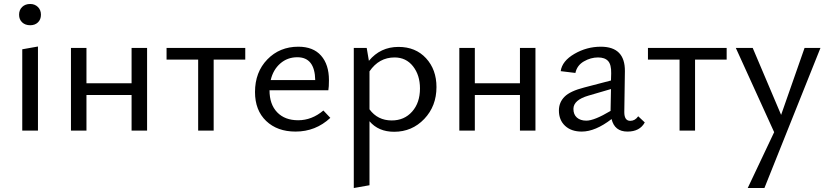

<svg xmlns="http://www.w3.org/2000/svg" viewBox="-20 -657 4170 966"><path d="M132 -530Q107 -530 91.5 -544.5Q76 -559 76 -583Q76 -607 91.5 -622Q107 -637 132 -637Q155 -637 170.5 -622Q186 -607 186 -583Q186 -559 171 -544.5Q156 -530 132 -530ZM92 0V-409L171 -423V0Z M642 -416H720V0H642V-179H415V0H337V-416H415V-238H642Z M1214 -416V-357H1055V0H977V-357H818V-416Z M1607 -101 1642 -64Q1568 5 1467 5Q1375 5 1319 -48.5Q1263 -102 1263 -194Q1263 -294 1325 -358Q1387 -422 1481 -422Q1556 -422 1595.5 -377Q1635 -332 1635 -254Q1635 -219 1632 -203H1336Q1336 -132 1374.5 -92Q1413 -52 1480 -52Q1549 -52 1607 -101ZM1476 -369Q1426 -369 1390 -337.5Q1354 -306 1342 -254H1566Q1564 -369 1476 -369Z M1985 -421Q2071 -421 2123.5 -364Q2176 -307 2176 -219Q2176 -123 2114.5 -58.5Q2053 6 1963 6Q1884 6 1839 -47V275L1760 289V-416H1825L1836 -351Q1894 -421 1985 -421ZM1951 -51Q2014 -51 2053.5 -95.5Q2093 -140 2093 -212Q2093 -279 2058 -323.5Q2023 -368 1965 -368Q1887 -368 1839 -298V-107Q1880 -51 1951 -51Z M2596 -416H2674V0H2596V-179H2369V0H2291V-416H2369V-238H2596Z M3191 -72 3224 -41Q3199 5 3137 5Q3072 5 3057 -58Q2975 5 2907 5Q2854 5 2823 -24Q2792 -53 2792 -101Q2792 -142 2820.5 -170.5Q2849 -199 2920 -217L3054 -252L3055 -288Q3056 -332 3039.5 -350Q3023 -368 2989 -368Q2952 -368 2917.5 -348Q2883 -328 2875 -290L2801 -299Q2808 -350 2870 -386Q2932 -422 3003 -422Q3125 -422 3124 -299L3121 -93Q3121 -49 3151 -49Q3175 -49 3191 -72ZM2930 -50Q2970 -50 3052 -99V-104L3054 -209L2941 -176Q2865 -154 2865 -109Q2865 -81 2882.5 -65.5Q2900 -50 2930 -50Z M3636 -416V-357H3477V0H3399V-357H3240V-416Z M4028 -416H4108L3826 289H3742L3875 8L3682 -416H3767L3910 -79Z"/></svg>

Font: EauTestText Medium
Style: Regular
Weight: 500
Designer: Christian Thalmann (Catharsis Fonts)
Version: Version 0.001;PS 000.001;hotconv 1.0.88;makeotf.lib2.5.64775